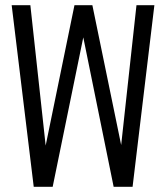

<svg xmlns="http://www.w3.org/2000/svg" viewBox="-20 -720 640 740"><path d="M110 0 25 -700H97L156 -159L267 -700H336L447 -161L506 -700H575L491 0H418L301 -576L183 0Z"/></svg>

Font: Red Hat Mono
Style: Regular
Weight: 400
Designer: Pentagram, MCKL
Foundry: Pentagram, MCKL
Version: Version 1.023